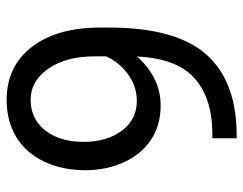

<svg xmlns="http://www.w3.org/2000/svg" viewBox="-100 -662 761 602"><g transform="rotate(-90 281.0 -360.5)"><path d="M405.3 -312.5Q377 -278.8 337.6 -258.3Q298.3 -237.8 251.5 -237.8Q189.9 -237.8 144.3 -268.1Q98.6 -298.3 73.7 -353.3Q48.8 -408.2 48.8 -474.6Q48.8 -545.9 75.9 -603Q103 -660.2 152.8 -690.4Q202.6 -720.7 269 -720.7Q374.5 -720.7 435.3 -641.8Q496.1 -563 496.1 -426.8V-400.4Q496.1 -192.9 414.1 -97.4Q332 -2 166.5 0.5H148.9V-75.7H168Q279.8 -77.6 339.8 -134Q399.9 -190.4 405.3 -312.5ZM266.1 -312.5Q311.5 -312.5 349.9 -340.3Q388.2 -368.2 405.8 -409.2V-445.3Q405.8 -534.2 367.2 -589.8Q328.6 -645.5 269.5 -645.5Q210 -645.5 173.8 -599.9Q137.7 -554.2 137.7 -479.5Q137.7 -406.7 172.6 -359.6Q207.5 -312.5 266.1 -312.5Z"/></g></svg>

Font: Roboto-ThirdPerson-AD3FC
Style: ThirdPerson-AD3FC
Weight: 400
Designer: Google
Version: Version 2.137; 2017